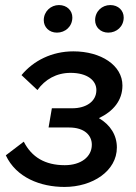

<svg xmlns="http://www.w3.org/2000/svg" viewBox="-20 -730 537 759"><path d="M235 9C346 9 442 -54 442 -147C442 -195 417 -236 371 -263C428 -290 464 -333 464 -392C464 -472 379 -527 270 -527C185 -527 112 -490 65 -433L128 -374C158 -416 203 -442 259 -442C325 -442 361 -412 361 -374C361 -328 319 -302 266 -302H185L172 -226H253C314 -226 343 -195 343 -158C343 -110 300 -77 236 -77C158 -77 105 -109 74 -170L3 -116C44 -28 140 9 235 9ZM205 -601C238 -601 266 -625 266 -661C266 -688 245 -710 213 -710C181 -710 153 -685 153 -650C153 -623 174 -601 205 -601ZM408 -601C441 -601 469 -625 469 -661C469 -688 448 -710 416 -710C383 -710 356 -685 356 -650C356 -623 377 -601 408 -601Z"/></svg>

Font: Fixel Display 20240404 Medium
Style: Italic
Weight: 500
Italic angle: -10°
Designer: AlfaBravo + MacPaw
Foundry: Kyrylo Tkachov, Marchela Mozhyna, Serhii Makarenko, Maria Weinstein, Zakhar Kryvoshyya
Version: Version 1.211;Glyphs 3.2 (3225)